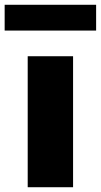

<svg xmlns="http://www.w3.org/2000/svg" viewBox="-56 -784 423 804"><path d="M60 0V-548.5H250V0ZM-36.5 -656V-764H346.5V-656Z"/></svg>

Font: Encode Sans Semi Expanded ExtraBold
Style: Regular
Weight: 800
Width: 6
Designer: Multiple Designers
Foundry: Impallari Type
Version: Version 3.000; ttfautohint (v1.8.3) -l 8 -r 50 -G 200 -x 14 